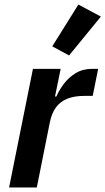

<svg xmlns="http://www.w3.org/2000/svg" viewBox="-20 -825 464 845"><path d="M142 0H20L125 -522H247L222 -400H228Q240 -428 261 -456Q282 -484 313 -503Q344 -522 385 -522H412L388 -403H352Q307 -403 276 -390.5Q245 -378 226 -352Q207 -326 199 -285ZM424 -752 284 -581 210 -621 325 -805Z"/></svg>

Font: IBM Plex Sans SemiBold
Style: Italic
Weight: 600
Italic angle: -11.31°
Designer: Mike Abbink, Paul van der Laan, Pieter van Rosmalen
Foundry: Bold Monday
Version: Version 3.201